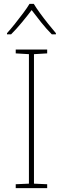

<svg xmlns="http://www.w3.org/2000/svg" viewBox="-20 -969 323 989"><path d="M223 0H61V-20L129 -23V-690L61 -694V-714H223V-694L155 -690V-23L223 -20ZM154 -949Q166 -929 186 -901.5Q206 -874 228 -846.5Q250 -819 268 -798V-792H247Q219 -820 191.5 -854.5Q164 -889 143 -917Q122 -889 93.5 -854.5Q65 -820 37 -792H16V-798Q35 -819 57 -846.5Q79 -874 99.5 -901.5Q120 -929 132 -949Z"/></svg>

Font: Noto Sans Gujarati Thin
Style: Regular
Weight: 100
Designer: Jelle Bosma - Monotype Design Team, Universal Thirst
Foundry: Monotype Imaging Inc.
Version: Version 2.106; ttfautohint (v1.8.4.7-5d5b)